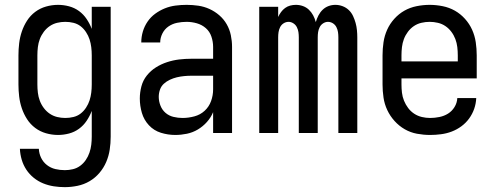

<svg xmlns="http://www.w3.org/2000/svg" viewBox="-20 -548 2040 791"><path d="M247 223Q224 223 201.5 219.5Q179 216 158 207.5Q137 199 119 184.5Q101 170 88.5 151Q76 132 69.5 110Q63 88 62 65H140Q141 85 149.5 102.5Q158 120 173.5 132Q189 144 208 148.5Q227 153 247 153Q264 153 280.5 149Q297 145 310.5 135Q324 125 333.5 111Q343 97 348.5 81Q354 65 356 48.5Q358 32 358 15V-91Q350 -70 337 -50.5Q324 -31 305.5 -17.5Q287 -4 264.5 2Q242 8 219 8Q194 8 169.5 1Q145 -6 125 -21Q105 -36 91.5 -57Q78 -78 70 -101.5Q62 -125 59 -150Q56 -175 56 -200V-320Q56 -345 59 -370Q62 -395 70 -418.5Q78 -442 91.5 -463Q105 -484 125 -499Q145 -514 169.5 -521Q194 -528 219 -528Q242 -528 264.5 -522Q287 -516 305.5 -502.5Q324 -489 337 -469.5Q350 -450 358 -429V-520H436V15Q436 42 432 68.5Q428 95 417.5 119.5Q407 144 389.5 164.5Q372 185 349 198.5Q326 212 299.5 217.5Q273 223 247 223ZM249 -62Q266 -62 282.5 -66Q299 -70 312 -80Q325 -90 334.5 -104.5Q344 -119 349 -134.5Q354 -150 356 -166.5Q358 -183 358 -200V-320Q358 -337 356 -353.5Q354 -370 349 -385.5Q344 -401 334.5 -415.5Q325 -430 312 -440Q299 -450 282.5 -454Q266 -458 249 -458Q232 -458 215.5 -454Q199 -450 185 -440.5Q171 -431 160.5 -417Q150 -403 144 -387Q138 -371 136 -354Q134 -337 134 -320V-200Q134 -183 136 -166Q138 -149 144 -133Q150 -117 160.5 -103Q171 -89 185 -79.5Q199 -70 215.5 -66Q232 -62 249 -62Z M702 8Q672 8 643 -1Q614 -10 593.5 -32Q573 -54 564.5 -83Q556 -112 556 -142Q556 -167 562.5 -192Q569 -217 585 -237Q601 -257 622.5 -270.5Q644 -284 668.5 -292Q693 -300 718 -303Q743 -306 769 -306H858V-355Q858 -376 851 -397Q844 -418 828 -432Q812 -446 791 -452Q770 -458 749 -458Q729 -458 709.5 -454Q690 -450 674 -439Q658 -428 649 -410Q640 -392 640 -373H562Q562 -396 568.5 -418Q575 -440 588 -459Q601 -478 619.5 -491.5Q638 -505 659 -513.5Q680 -522 703 -525Q726 -528 749 -528Q773 -528 797 -524.5Q821 -521 843 -511Q865 -501 883.5 -485Q902 -469 914 -448Q926 -427 931 -403Q936 -379 936 -355V0H858V-86Q849 -64 832.5 -45.5Q816 -27 795 -14.5Q774 -2 750 3Q726 8 702 8ZM732 -62Q756 -62 780.5 -68.5Q805 -75 823 -91.5Q841 -108 849.5 -131.5Q858 -155 858 -180V-236H769Q754 -236 738.5 -234.5Q723 -233 708.5 -229.5Q694 -226 680 -219.5Q666 -213 655 -203Q644 -193 639 -178.5Q634 -164 634 -149Q634 -131 641 -113Q648 -95 662 -83Q676 -71 694.5 -66.5Q713 -62 732 -62Z M1048 0V-520H1126V-478Q1131 -489 1138 -498.5Q1145 -508 1154.5 -515Q1164 -522 1175.5 -525Q1187 -528 1199 -528Q1214 -528 1228 -523Q1242 -518 1252.5 -508Q1263 -498 1270 -485Q1277 -472 1281 -457Q1285 -471 1292 -484.5Q1299 -498 1309.5 -508Q1320 -518 1333.5 -523Q1347 -528 1362 -528Q1377 -528 1391.5 -522.5Q1406 -517 1417 -506.5Q1428 -496 1434.5 -482Q1441 -468 1445 -453.5Q1449 -439 1450.5 -424Q1452 -409 1452 -394V0H1374V-394Q1374 -405 1372.5 -415.5Q1371 -426 1366 -436Q1361 -446 1351.5 -452Q1342 -458 1331 -458Q1321 -458 1311.5 -452Q1302 -446 1297 -436Q1292 -426 1290.5 -415.5Q1289 -405 1289 -394V0H1211V-394Q1211 -405 1209.5 -415.5Q1208 -426 1203 -436Q1198 -446 1188.5 -452Q1179 -458 1169 -458Q1158 -458 1148.5 -452Q1139 -446 1134 -436Q1129 -426 1127.5 -415.5Q1126 -405 1126 -394V0Z M1752 8Q1725 8 1698 3Q1671 -2 1647.5 -15.5Q1624 -29 1605.5 -49.5Q1587 -70 1575.5 -94.5Q1564 -119 1560 -146Q1556 -173 1556 -200V-320Q1556 -347 1560 -374Q1564 -401 1575 -425.5Q1586 -450 1604.5 -470.5Q1623 -491 1646 -504Q1669 -517 1696 -522.5Q1723 -528 1750 -528Q1777 -528 1804 -522.5Q1831 -517 1854 -504Q1877 -491 1895.5 -470.5Q1914 -450 1925 -425.5Q1936 -401 1940 -374Q1944 -347 1944 -320V-225H1634V-200Q1634 -183 1636 -166Q1638 -149 1644.5 -133Q1651 -117 1661.5 -103Q1672 -89 1686.5 -79.5Q1701 -70 1718 -66Q1735 -62 1752 -62Q1771 -62 1790.5 -66Q1810 -70 1826 -80Q1842 -90 1852.5 -107Q1863 -124 1864 -144H1942Q1941 -121 1933.5 -99.5Q1926 -78 1912.5 -59.5Q1899 -41 1880.5 -27.5Q1862 -14 1841 -6Q1820 2 1797 5Q1774 8 1752 8ZM1866 -295V-320Q1866 -337 1864 -354Q1862 -371 1856 -387Q1850 -403 1839.5 -417Q1829 -431 1815 -440.5Q1801 -450 1784 -454Q1767 -458 1750 -458Q1733 -458 1716 -454Q1699 -450 1685 -440.5Q1671 -431 1660.5 -417Q1650 -403 1644 -387Q1638 -371 1636 -354Q1634 -337 1634 -320V-295Z"/></svg>

Font: Iosevka NFM
Style: Regular
Weight: 400
Monospace: yes
Designer: Belleve Invis
Foundry: Belleve Invis
Version: Version 29.0.4; ttfautohint (v1.8.4);Nerd Fonts 3.3.0